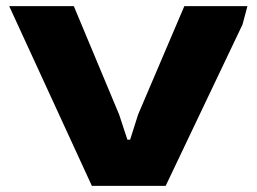

<svg xmlns="http://www.w3.org/2000/svg" viewBox="-20 -607 838 627"><path d="M10 -587H221L369 -233L396 -151H405L431 -233L582 -587H788L772 -527L521 0H280Z"/></svg>

Font: Gold Bold
Style: Regular
Weight: 400
Designer: jaiki
Version: Version 1.000